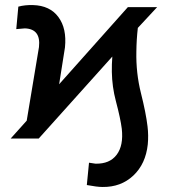

<svg xmlns="http://www.w3.org/2000/svg" viewBox="-20 -557 693 772"><path d="M22.9 0 87.4 -71.8 136.7 -367.7Q145 -440.9 79.6 -442.9L45.4 -439.9L53.7 -530.3Q80.6 -537.6 112.8 -536.6Q180.7 -534.7 214.8 -488.5Q249 -442.4 241.2 -366.2L217.8 -218.3L494.1 -528.3H611.8L534.2 -444.8Q528.8 -397.5 528.3 -349.6Q526.4 -263.7 546.6 -183.1Q566.9 -102.5 573.2 -48.8Q577.6 -12.7 574.2 23.4Q565.9 102.1 516.1 148.9Q466.3 195.8 392.1 194.8Q370.6 194.8 329.1 187L337.9 97.2L363.8 101.1Q420.9 102.5 449 65.4Q477.1 28.3 469.7 -39.1Q464.8 -79.1 445.8 -150.9Q430.7 -208 429.7 -267.6Q429.2 -298.3 431.6 -329.6L135.7 0Z"/></svg>

Font: Roboto Medium
Style: Italic
Weight: 500
Italic angle: -12°
Designer: Google
Version: Version 2.134; 2016